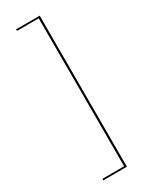

<svg xmlns="http://www.w3.org/2000/svg" viewBox="-225 -795 750 960"><g transform="rotate(-30 150.0 -315.0)"><path d="M61 118Q61 112 68 112H187V-742H68Q61 -742 61 -748V-751H198V121H61Z"/></g></svg>

Font: Lato Hairline
Style: Regular
Weight: 250
Designer: Lukasz Dziedzic
Foundry: Lukasz Dziedzic
Version: Version 1.104; Western+Polish opensource